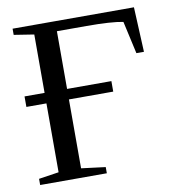

<svg xmlns="http://www.w3.org/2000/svg" viewBox="-76 -723 729 792"><g transform="rotate(-10 289.0 -327.5)"><path d="M308.1 0H28.8V-25.9L112.8 -38.6V-327.1H28.8V-371.1H112.8V-615.7L28.8 -628.9V-654.8H537.1L545.9 -466.8H514.2L483.9 -603Q435.1 -612.8 331.1 -612.8H207V-371.1H392.6V-327.1H207V-38.6L308.1 -25.9Z"/></g></svg>

Font: Times New Roman
Style: Regular
Weight: 400
Designer: Steve Matteson
Foundry: Ascender Corporation
Version: Version 2.00.3